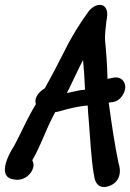

<svg xmlns="http://www.w3.org/2000/svg" viewBox="-23 -687 533 786"><path d="M36 -92C33 -87 -38 19 19 44C26 47 37 48 47 49H49C79 49 107 25 113 -2C116 -13 114 -21 109 -31C113 -38 120 -50 125 -60C149 -108 169 -162 191 -205L203 -228C207 -229 213 -229 219 -231C256 -242 296 -252 336 -255C337 -233 339 -208 341 -185C347 -112 350 -40 361 27L362 28C362 33 366 96 425 74C471 57 469 14 467 2C466 -6 464 -15 463 -16C446 -96 434 -180 422 -267C427 -268 431 -268 437 -269C472 -273 489 -309 490 -329C490 -351 475 -375 441 -369C435 -368 427 -366 417 -364C416 -419 412 -472 407 -523C406 -548 409 -565 413 -604L414 -608C415 -611 415 -614 415 -616C419 -637 413 -667 386 -667C368 -667 350 -655 338 -638C306 -594 271 -539 242 -480C216 -429 190 -378 160 -325C143 -316 114 -290 124 -261C120 -254 115 -245 110 -237C81 -186 61 -138 36 -92ZM251 -306 267 -339C284 -373 299 -408 317 -441C321 -399 323 -369 325 -320L311 -318L312 -319C293 -315 272 -311 251 -306Z"/></svg>

Font: Stray Cat
Style: ExBlkCnObl
Weight: 1000
Version: Version 1.0